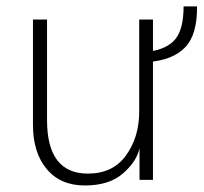

<svg xmlns="http://www.w3.org/2000/svg" viewBox="-20 -562 636 600"><path d="M83 -171.9V-501H127V-186.5Q127 -19.5 254.9 -19.5Q333 -19.5 374 -76.7Q415 -133.8 415 -212.9V-501H458V0H416V-98.6Q407.2 -57.6 364.3 -20Q321.3 17.6 245.1 17.6Q168.9 17.6 126 -33.7Q83 -85 83 -171.9ZM443.4 -368.2V-400.4Q502 -408.2 527.8 -439.5Q553.7 -470.7 553.7 -542H595.7Q596.7 -453.1 558.1 -413.6Q519.5 -374 443.4 -368.2Z"/></svg>

Font: Gothic A1 ExtraLight
Style: Regular
Weight: 275
Designer: HanYang I&C Co.,Ltd.
Foundry: HanYang I&C Co.,Ltd.
Version: Version 2.50